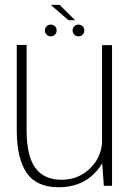

<svg xmlns="http://www.w3.org/2000/svg" viewBox="-20 -782 562 808"><path d="M417 0H451.5V-592H409.5V-105ZM92 -593H50.5V-233Q50.5 -116.5 91.8 -55.2Q133 6 226.5 6Q316.5 6 373.2 -48.2Q430 -102.5 430 -170L410 -196Q410 -124 360.5 -74.8Q311 -25.5 239 -25.5Q165 -25.5 128.5 -75.8Q92 -126 92 -233ZM193.5 -629Q204 -629 211.2 -636.2Q218.5 -643.5 218.5 -653.5Q218.5 -664.5 211.2 -671.5Q204 -678.5 193.5 -678.5Q183.5 -678.5 176.2 -671.5Q169 -664.5 169 -653.5Q169 -643.5 176.2 -636.2Q183.5 -629 193.5 -629ZM310 -629Q320.5 -629 327.8 -636.2Q335 -643.5 335 -653.5Q335 -664.5 327.8 -671.5Q320.5 -678.5 310 -678.5Q300 -678.5 292.8 -671.5Q285.5 -664.5 285.5 -653.5Q285.5 -643.5 292.8 -636.2Q300 -629 310 -629ZM268 -697H296L231 -761.5H193.5Z"/></svg>

Font: Anybody UltraCondensed Thin ExtraLight
Style: Regular
Weight: 250
Version: Version 1.111